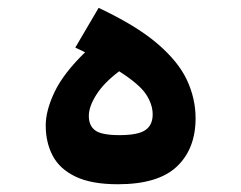

<svg xmlns="http://www.w3.org/2000/svg" viewBox="-20 -474 626 498"><path d="M285.6 3.9Q217.3 3.9 176 -15.9Q134.8 -35.6 116.7 -70.1Q98.6 -104.5 98.6 -148.4Q98.6 -187.5 121.6 -235.6Q144.5 -283.7 200.7 -338.4Q188.5 -344.2 175.3 -350.6L235.8 -453.6Q333.5 -407.7 388.2 -360.8Q442.9 -314 465.1 -265.9Q487.3 -217.8 487.3 -167.5Q487.3 -87.9 438.7 -42Q390.1 3.9 285.6 3.9ZM289.1 -289.1Q250 -259.8 230.2 -228.8Q210.4 -197.8 210.4 -173.3Q210.4 -147.9 227.1 -135.7Q243.7 -123.5 289.6 -123.5Q337.9 -123.5 356.9 -136.5Q376 -149.4 376 -177.2Q376 -203.1 358.9 -229.2Q341.8 -255.4 289.1 -289.1Z"/></svg>

Font: CaskaydiaCove NFP SemiBold
Style: Regular
Weight: 600
Designer: Aaron Bell
Foundry: Saja Typeworks
Version: Version 2111.001; VTT 6.35;Nerd Fonts 3.1.1